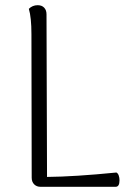

<svg xmlns="http://www.w3.org/2000/svg" viewBox="-20 -719 510 739"><path d="M161 -38Q268 -39 428 -55Q434 -52 437 -43.5Q440 -35 440 -25Q440 0 425 0H136Q121 0 111.5 -9.5Q102 -19 102 -35L101 -587Q101 -652 91 -685Q105 -699 125 -699Q141 -699 150 -689.5Q159 -680 159 -664Z"/></svg>

Font: Arima Madurai Light
Style: Regular
Weight: 300
Designer: Joana Correia and Natanael Gama
Foundry: NDISCOVER
Version: Version 1.020